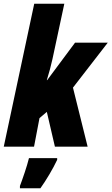

<svg xmlns="http://www.w3.org/2000/svg" viewBox="-33 -780 593 1021"><path d="M-13 0H148L177 -152L216 -185L259 0H433L355 -314L540 -553H366L218 -354H216C228 -393 238 -429 246 -466L309 -760H149ZM73 209V221H182C212 179 248 119 271 70V61H121C110 106 88 169 73 209Z"/></svg>

Font: Noto Sans ExtraCondensed Black
Style: Italic
Weight: 900
Width: 2
Italic angle: -12°
Designer: Monotype Design Team
Foundry: Monotype Imaging Inc.
Version: Version 2.013